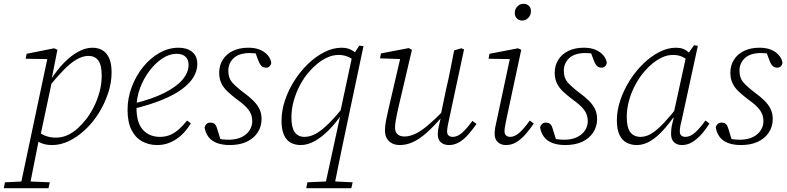

<svg xmlns="http://www.w3.org/2000/svg" viewBox="-79 -751 4138 1010"><path d="M-59 239 -53 208 50 203H67L183 208L176 239ZM26 239 173 -456 182 -440 56 -442 61 -468 206 -497 223 -489 193 -337 197 -336 132 -30 127 -24Q117 29 107.5 74Q98 119 90.5 159.5Q83 200 75 239ZM196 12Q166 12 143.5 4Q121 -4 103 -20L115 -64Q137 -45 161.5 -36Q186 -27 215 -27Q248 -27 277 -40.5Q306 -54 330.5 -76.5Q355 -99 375 -125Q396 -152 414.5 -188.5Q433 -225 444.5 -267Q456 -309 456 -353Q456 -409 438 -433Q420 -457 386 -457Q357 -457 324.5 -438.5Q292 -420 256 -383Q220 -346 175 -291L170 -330H187Q220 -382 257 -420Q294 -458 332.5 -479Q371 -500 407 -500Q437 -500 459.5 -487Q482 -474 495 -445.5Q508 -417 508 -370Q508 -315 489.5 -260Q471 -205 440.5 -156Q410 -107 369.5 -69Q329 -31 284.5 -9.5Q240 12 196 12Z M748 12Q704 12 668.5 -7.5Q633 -27 612.5 -68Q592 -109 592 -173Q592 -235 614 -293.5Q636 -352 673.5 -398.5Q711 -445 759.5 -472.5Q808 -500 860 -500Q905 -500 932 -478Q959 -456 959 -414Q959 -379 939 -345.5Q919 -312 877.5 -281.5Q836 -251 772 -225Q708 -199 621 -178L619 -205Q719 -229 784 -261.5Q849 -294 881 -332Q913 -370 913 -410Q913 -438 896.5 -453Q880 -468 849 -468Q812 -468 775 -443.5Q738 -419 707 -378Q676 -337 657.5 -287Q639 -237 639 -184Q639 -105 673 -68Q707 -31 762 -31Q794 -31 819 -42.5Q844 -54 865 -73.5Q886 -93 905 -117L925 -102Q910 -77 891.5 -56.5Q873 -36 850.5 -20.5Q828 -5 802.5 3.5Q777 12 748 12Z M1130 12Q1090 12 1061.5 1Q1033 -10 1017.5 -31Q1002 -52 997 -81Q1000 -92 1007.5 -99Q1015 -106 1027 -106Q1044 -106 1052 -97Q1060 -88 1064 -72L1084 -7L1054 -25Q1073 -20 1090.5 -18Q1108 -16 1128 -16Q1167 -17 1193.5 -30.5Q1220 -44 1234 -66Q1248 -88 1248 -114Q1248 -147 1229 -172.5Q1210 -198 1169 -227Q1141 -248 1119 -268.5Q1097 -289 1085.5 -313Q1074 -337 1074 -368Q1074 -407 1093 -437Q1112 -467 1146.5 -483.5Q1181 -500 1227 -500Q1263 -500 1288 -489.5Q1313 -479 1328.5 -461.5Q1344 -444 1348 -422Q1347 -410 1339.5 -402.5Q1332 -395 1321 -395Q1306 -395 1296.5 -404Q1287 -413 1279 -435L1260 -485L1293 -466Q1279 -469 1264 -470.5Q1249 -472 1233 -472Q1177 -471 1149.5 -444.5Q1122 -418 1122 -379Q1122 -341 1141.5 -318.5Q1161 -296 1200 -266Q1232 -243 1253.5 -221.5Q1275 -200 1286 -177Q1297 -154 1297 -125Q1297 -85 1276 -53.5Q1255 -22 1218 -5Q1181 12 1130 12Z M1503 12Q1474 12 1451 0Q1428 -12 1415 -40.5Q1402 -69 1402 -116Q1402 -169 1420 -223Q1438 -277 1469.5 -326.5Q1501 -376 1541.5 -415Q1582 -454 1627.5 -477Q1673 -500 1718 -500Q1738 -500 1753.5 -495Q1769 -490 1782.5 -480.5Q1796 -471 1808 -455L1792 -425Q1771 -445 1749 -453.5Q1727 -462 1702 -462Q1672 -462 1643.5 -449Q1615 -436 1590.5 -416Q1566 -396 1546 -372Q1521 -344 1500 -305Q1479 -266 1466.5 -222Q1454 -178 1454 -133Q1454 -80 1471.5 -55.5Q1489 -31 1523 -31Q1553 -31 1584 -48.5Q1615 -66 1652 -103Q1689 -140 1735 -197L1740 -152H1720Q1687 -103 1650 -66Q1613 -29 1576 -8.5Q1539 12 1503 12ZM1532 239 1538 208 1647 203H1672L1776 208L1769 239ZM1628 239 1711 -143 1708 -148 1775 -461 1779 -462 1811 -511 1833 -508 1719 32Q1709 83 1698 135Q1687 187 1677 239Z M2024 12Q2001 12 1983.5 3Q1966 -6 1956 -23Q1946 -40 1946 -65Q1946 -89 1952 -119Q1958 -149 1965 -179L2031 -463L2042 -440L1920 -444L1925 -470L2071 -498L2088 -489L2018 -191Q2013 -171 2009 -150Q2005 -129 2002 -111.5Q1999 -94 1999 -80Q1999 -58 2011.5 -45.5Q2024 -33 2049 -33Q2075 -33 2104.5 -46.5Q2134 -60 2171 -91Q2208 -122 2258 -173L2260 -135H2245Q2201 -84 2164 -51.5Q2127 -19 2093 -3.5Q2059 12 2024 12ZM2283 12Q2256 12 2240 -2.5Q2224 -17 2224 -44Q2224 -62 2228 -81.5Q2232 -101 2239 -129H2236L2268 -283Q2280 -333 2290 -384.5Q2300 -436 2310 -486L2348 -497L2362 -491L2284 -126Q2280 -109 2276.5 -90.5Q2273 -72 2273 -59Q2273 -45 2281 -38Q2289 -31 2303 -31Q2326 -31 2350 -51Q2374 -71 2406 -115L2428 -99Q2406 -68 2383.5 -42.5Q2361 -17 2336 -2.5Q2311 12 2283 12Z M2523 -46Q2523 -64 2526.5 -83Q2530 -102 2536 -127L2607 -460L2618 -440L2491 -442L2496 -468L2646 -497L2663 -489L2587 -134Q2583 -113 2579 -93.5Q2575 -74 2575 -61Q2575 -46 2583 -38.5Q2591 -31 2605 -31Q2627 -31 2651 -51Q2675 -71 2708 -117L2729 -101Q2707 -69 2684.5 -43.5Q2662 -18 2637 -3Q2612 12 2582 12Q2556 12 2539.5 -3.5Q2523 -19 2523 -46ZM2668 -643Q2651 -643 2640 -654Q2629 -665 2629 -683Q2629 -703 2642.5 -717Q2656 -731 2674 -731Q2692 -731 2703 -720.5Q2714 -710 2714 -692Q2714 -672 2700.5 -657.5Q2687 -643 2668 -643Z M2895 12Q2855 12 2826.5 1Q2798 -10 2782.5 -31Q2767 -52 2762 -81Q2765 -92 2772.5 -99Q2780 -106 2792 -106Q2809 -106 2817 -97Q2825 -88 2829 -72L2849 -7L2819 -25Q2838 -20 2855.5 -18Q2873 -16 2893 -16Q2932 -17 2958.5 -30.5Q2985 -44 2999 -66Q3013 -88 3013 -114Q3013 -147 2994 -172.5Q2975 -198 2934 -227Q2906 -248 2884 -268.5Q2862 -289 2850.5 -313Q2839 -337 2839 -368Q2839 -407 2858 -437Q2877 -467 2911.5 -483.5Q2946 -500 2992 -500Q3028 -500 3053 -489.5Q3078 -479 3093.5 -461.5Q3109 -444 3113 -422Q3112 -410 3104.5 -402.5Q3097 -395 3086 -395Q3071 -395 3061.5 -404Q3052 -413 3044 -435L3025 -485L3058 -466Q3044 -469 3029 -470.5Q3014 -472 2998 -472Q2942 -471 2914.5 -444.5Q2887 -418 2887 -379Q2887 -341 2906.5 -318.5Q2926 -296 2965 -266Q2997 -243 3018.5 -221.5Q3040 -200 3051 -177Q3062 -154 3062 -125Q3062 -85 3041 -53.5Q3020 -22 2983 -5Q2946 12 2895 12Z M3271 12Q3242 12 3218 0Q3194 -12 3180 -41Q3166 -70 3166 -118Q3166 -170 3184 -223.5Q3202 -277 3233 -326.5Q3264 -376 3304 -415Q3344 -454 3388.5 -477Q3433 -500 3477 -500Q3498 -500 3514 -494Q3530 -488 3542.5 -476.5Q3555 -465 3566 -448L3550 -422Q3532 -442 3510.5 -452Q3489 -462 3462 -462Q3432 -462 3405 -449.5Q3378 -437 3353.5 -417Q3329 -397 3309 -373Q3285 -345 3264 -306.5Q3243 -268 3230.5 -224Q3218 -180 3218 -136Q3218 -79 3237 -55Q3256 -31 3291 -31Q3320 -31 3349 -49Q3378 -67 3412.5 -103.5Q3447 -140 3492 -197L3495 -152H3477Q3443 -103 3409.5 -66Q3376 -29 3341.5 -8.5Q3307 12 3271 12ZM3508 12Q3482 12 3466.5 -3Q3451 -18 3451 -48Q3451 -61 3452.5 -74Q3454 -87 3457.5 -100.5Q3461 -114 3465 -131L3460 -133L3532 -462L3537 -464L3572 -513L3592 -510L3509 -128Q3504 -109 3500.5 -91.5Q3497 -74 3497 -60Q3497 -45 3505 -38Q3513 -31 3527 -31Q3551 -31 3575.5 -52Q3600 -73 3632 -117L3653 -101Q3632 -68 3609 -42.5Q3586 -17 3561 -2.5Q3536 12 3508 12Z M3819 12Q3779 12 3750.5 1Q3722 -10 3706.5 -31Q3691 -52 3686 -81Q3689 -92 3696.5 -99Q3704 -106 3716 -106Q3733 -106 3741 -97Q3749 -88 3753 -72L3773 -7L3743 -25Q3762 -20 3779.5 -18Q3797 -16 3817 -16Q3856 -17 3882.5 -30.5Q3909 -44 3923 -66Q3937 -88 3937 -114Q3937 -147 3918 -172.5Q3899 -198 3858 -227Q3830 -248 3808 -268.5Q3786 -289 3774.5 -313Q3763 -337 3763 -368Q3763 -407 3782 -437Q3801 -467 3835.5 -483.5Q3870 -500 3916 -500Q3952 -500 3977 -489.5Q4002 -479 4017.5 -461.5Q4033 -444 4037 -422Q4036 -410 4028.5 -402.5Q4021 -395 4010 -395Q3995 -395 3985.5 -404Q3976 -413 3968 -435L3949 -485L3982 -466Q3968 -469 3953 -470.5Q3938 -472 3922 -472Q3866 -471 3838.5 -444.5Q3811 -418 3811 -379Q3811 -341 3830.5 -318.5Q3850 -296 3889 -266Q3921 -243 3942.5 -221.5Q3964 -200 3975 -177Q3986 -154 3986 -125Q3986 -85 3965 -53.5Q3944 -22 3907 -5Q3870 12 3819 12Z"/></svg>

Font: Source Serif 4 Light
Style: Italic
Weight: 300
Italic angle: -12°
Designer: Frank Grießhammer
Foundry: Adobe Systems Incorporated
Version: Version 4.004;hotconv 1.0.116;makeotfexe 2.5.65601